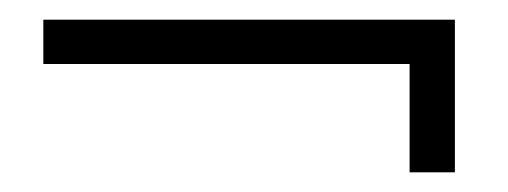

<svg xmlns="http://www.w3.org/2000/svg" viewBox="-20 -334 516 195"><path d="M442 -159H396V-269H24V-314H442Z"/></svg>

Font: Grenze Light
Style: Regular
Weight: 300
Designer: Renata Polastri
Foundry: Omnibus-Type
Version: Version 1.002; ttfautohint (v1.8)